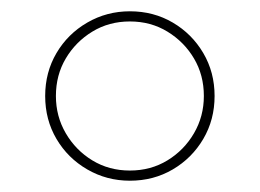

<svg xmlns="http://www.w3.org/2000/svg" viewBox="-20 -723 460 340"><path d="M210 -403Q169 -403 134.5 -423Q100 -443 80 -477Q60 -511 60 -553Q60 -595 80 -629Q100 -663 134.5 -683Q169 -703 210 -703Q252 -703 286 -683Q320 -663 340 -629Q360 -595 360 -553Q360 -511 340 -477Q320 -443 286 -423Q252 -403 210 -403ZM210 -421Q247 -421 276.5 -439Q306 -457 323.5 -487Q341 -517 341 -553Q341 -590 323.5 -619.5Q306 -649 276.5 -667Q247 -685 210 -685Q173 -685 143.5 -667Q114 -649 96.5 -619.5Q79 -590 79 -553Q79 -517 96.5 -487Q114 -457 143.5 -439Q173 -421 210 -421Z"/></svg>

Font: Montserrat Thin
Style: Regular
Weight: 100
Designer: Julieta Ulanovsky
Foundry: Julieta Ulanovsky
Version: Version 9.000